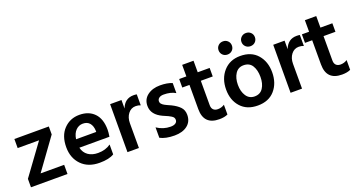

<svg xmlns="http://www.w3.org/2000/svg" viewBox="-44 -1305 3543 1907"><g transform="rotate(-20 1727.0 -351.0)"><path d="M428 0H42V-89L277 -411H51V-507H415V-423L179 -97H428Z M921 -28Q868 5 768 5Q647 5 577 -67Q507 -139 507 -253Q507 -374 573 -443Q639 -512 738 -512Q837 -512 895 -452Q953 -392 953 -277Q953 -249 946 -205H628Q641 -150 682.5 -121Q724 -92 786 -92Q866 -92 921 -132ZM741 -418Q698 -418 666.5 -386.5Q635 -355 626 -295H839V-310Q837 -359 812.5 -388.5Q788 -418 741 -418Z M1183 0H1062L1063 -507H1183V-417Q1218 -511 1311 -511Q1332 -511 1345 -508V-392Q1322 -402 1294 -402Q1245 -402 1214 -362Q1183 -322 1183 -262Z M1747 -146Q1747 -75 1696 -35Q1645 5 1560 5Q1466 5 1408 -26V-136Q1475 -91 1553 -91Q1586 -91 1604.5 -103.5Q1623 -116 1623 -138Q1623 -151 1617 -161.5Q1611 -172 1594 -182Q1577 -192 1567.5 -196.5Q1558 -201 1530 -213Q1527 -214 1525.5 -215Q1524 -216 1521 -217Q1518 -218 1516 -219Q1405 -269 1405 -363Q1405 -433 1458 -473Q1511 -513 1591 -513Q1668 -513 1719 -491V-385Q1669 -415 1594 -415Q1563 -415 1545.5 -401.5Q1528 -388 1528 -367Q1528 -359 1530.5 -352Q1533 -345 1539.5 -338.5Q1546 -332 1552 -327Q1558 -322 1569 -316.5Q1580 -311 1588 -307Q1596 -303 1610 -297Q1624 -291 1632 -287Q1685 -261 1716 -229Q1747 -197 1747 -146Z M2123 -12Q2088 5 2033 5Q1869 5 1869 -161V-417H1793V-507H1869V-629H1989V-507H2115V-417H1989V-159Q1989 -127 2006 -110.5Q2023 -94 2053 -94Q2091 -94 2123 -115Z M2684 -255Q2684 -140 2619.5 -66Q2555 8 2439 8Q2324 8 2259.5 -64Q2195 -136 2195 -248Q2195 -364 2262 -439.5Q2329 -515 2439 -515Q2556 -515 2620 -441.5Q2684 -368 2684 -255ZM2321 -252Q2321 -182 2352 -135Q2383 -88 2440 -88Q2499 -88 2529 -134Q2559 -180 2559 -251Q2559 -324 2530 -370.5Q2501 -417 2439 -417Q2382 -417 2351.5 -370Q2321 -323 2321 -252ZM2642 -641Q2642 -611 2622 -591Q2602 -571 2571 -571Q2541 -571 2520.5 -591Q2500 -611 2500 -641Q2500 -670 2520.5 -690Q2541 -710 2571 -710Q2602 -710 2622 -690Q2642 -670 2642 -641ZM2399 -641Q2399 -611 2379 -591Q2359 -571 2329 -571Q2298 -571 2278 -591Q2258 -611 2258 -641Q2258 -670 2278 -690Q2298 -710 2329 -710Q2359 -710 2379 -690Q2399 -670 2399 -641Z M2907 0H2786L2787 -507H2907V-417Q2942 -511 3035 -511Q3056 -511 3069 -508V-392Q3046 -402 3018 -402Q2969 -402 2938 -362Q2907 -322 2907 -262Z M3420 -12Q3385 5 3330 5Q3166 5 3166 -161V-417H3090V-507H3166V-629H3286V-507H3412V-417H3286V-159Q3286 -127 3303 -110.5Q3320 -94 3350 -94Q3388 -94 3420 -115Z"/></g></svg>

Font: Hind Madurai SemiBold
Style: Regular
Weight: 600
Designer: Jyotish Sonowal
Foundry: Indian Type Foundry
Version: Version 1.001;PS 1.0;hotconv 1.0.86;makeotf.lib2.5.63406; tt